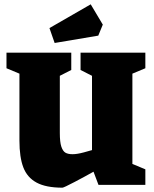

<svg xmlns="http://www.w3.org/2000/svg" viewBox="-20 -856 713 889"><path d="M70 -205V-515L10 -540V-612H310V-532L257 -505V-240Q257 -198 264 -177Q271 -156 283 -149Q295 -142 316 -142Q337 -142 368.5 -150.5Q400 -159 406 -161V-505L353 -532V-612H653V-540L593 -515V-97L653 -72V0H436L413 -61Q376 -40 325.5 -13.5Q275 13 269 13Q193 13 149.5 -10.5Q106 -34 88 -81Q70 -128 70 -205ZM209 -726 400 -836 456 -742 435 -691 233 -657Z"/></svg>

Font: Grenze Black
Style: Regular
Weight: 900
Designer: Renata Polastri
Foundry: Omnibus-Type
Version: Version 1.002; ttfautohint (v1.8)